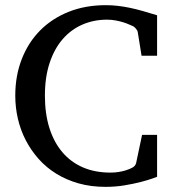

<svg xmlns="http://www.w3.org/2000/svg" viewBox="-20 -707 667 743"><path d="M587.9 -22.9Q585.9 -22 568.8 -15.9Q551.8 -9.8 524.4 -2.7Q497.1 4.4 461.7 10.3Q426.3 16.1 388.2 16.1Q332 16.1 284.4 2.7Q236.8 -10.7 198 -34.7Q159.2 -58.6 129.6 -91.8Q100.1 -125 79.8 -164.1Q59.6 -203.1 49.3 -247.1Q39.1 -291 39.1 -336.9Q39.1 -414.6 64.5 -479Q89.8 -543.5 135.7 -589.6Q181.6 -635.7 246.1 -661.4Q310.5 -687 389.2 -687Q413.6 -687 436.3 -684.3Q459 -681.6 482.4 -676.8Q505.9 -671.9 531.7 -664.6Q557.6 -657.2 587.9 -647.9V-491.2H527.8L513.2 -582Q512.2 -588.9 506.3 -595.7Q500.5 -602.5 496.1 -605Q490.2 -607.4 480.7 -611.8Q471.2 -616.2 458 -620.4Q444.8 -624.5 428.7 -627.7Q412.6 -630.9 394 -630.9Q342.8 -630.9 298.8 -611.8Q254.9 -592.8 222.7 -555.7Q190.4 -518.6 172.1 -463.6Q153.8 -408.7 153.8 -336.9Q153.8 -267.1 171.1 -211.9Q188.5 -156.7 221.2 -118.2Q253.9 -79.6 300.8 -59.3Q347.7 -39.1 407.2 -39.1Q424.8 -39.1 439.2 -41.5Q453.6 -43.9 464.4 -47.1Q475.1 -50.3 481 -53Q486.8 -55.7 487.8 -56.2Q495.6 -59.1 500.5 -64.5Q505.4 -69.8 506.8 -76.2L529.8 -185.1H587.9Z"/></svg>

Font: BabelStone Ogham Lithic
Style: Regular
Weight: 400
Designer: Andrew West
Foundry: BabelStone
Version: Version 1.02 March 14, 2022